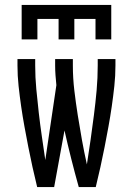

<svg xmlns="http://www.w3.org/2000/svg" viewBox="-20 -760 540 780"><path d="M200 0H131Q121 -41 112 -81.5Q103 -122 95 -163Q87 -204 79.5 -245Q72 -286 66 -327.5Q60 -369 55.5 -410.5Q51 -452 51 -494V-520H123V-494Q123 -446 127.5 -398Q132 -350 137.5 -302Q143 -254 150 -206Q157 -158 164 -110L209 -414Q207 -434 205.5 -454Q204 -474 204 -494V-520H276V-494Q276 -443 282 -392.5Q288 -342 296 -291.5Q304 -241 313 -191Q322 -141 333 -92Q341 -142 348 -192Q355 -242 361.5 -292Q368 -342 372.5 -392.5Q377 -443 377 -494V-520H449V-494Q449 -452 444.5 -410.5Q440 -369 434 -327.5Q428 -286 420.5 -245Q413 -204 405 -163Q397 -122 388 -81.5Q379 -41 369 0H300Q284 -57 269.5 -114.5Q255 -172 242 -230ZM68 -600V-740H432V-600H368V-683H282V-600H218V-683H132V-600Z"/></svg>

Font: Iosevka srxl
Style: Regular
Weight: 400
Monospace: yes
Designer: Belleve Invis
Foundry: Belleve Invis
Version: Version 33.0.1; ttfautohint (v1.8.3)